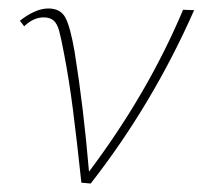

<svg xmlns="http://www.w3.org/2000/svg" viewBox="-20 -432 478 453"><path d="M438 -408Q340 -186 194 1L172 -1Q161 -104 152 -174Q143 -244 131 -306Q124 -343 119.5 -359.5Q115 -376 106.5 -383.5Q98 -391 83 -391Q59 -391 37 -370L27 -383Q43 -396 60.5 -404Q78 -412 94 -412Q123 -412 134.5 -390Q146 -368 156 -310Q177 -180 190 -27Q329 -212 412 -409Z"/></svg>

Font: Ysabeau Infant Extralight
Style: Italic
Weight: 200
Italic angle: -12°
Designer: Christian Thalmann (Catharsis Fonts)
Version: Version 0.003